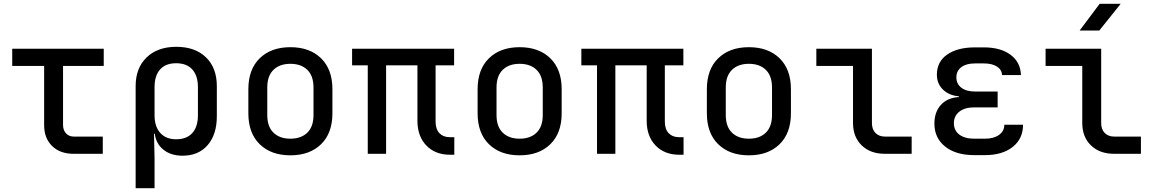

<svg xmlns="http://www.w3.org/2000/svg" viewBox="-20 -805 6040 1005"><path d="M365 0Q294 0 252.5 -41Q211 -82 211 -150V-460H44V-550H523V-460H310V-151Q310 -124 325.5 -107Q341 -90 367 -90H518V0Z M690 180V-354Q690 -449 747.5 -504.5Q805 -560 903 -560Q1001 -560 1058 -505Q1115 -450 1115 -354V-197Q1115 -101 1067 -45.5Q1019 10 936 10Q875 10 836 -21Q797 -52 790 -105H786L789 21V180ZM902 -76Q957 -76 986.5 -108.5Q1016 -141 1016 -202V-349Q1016 -409 986.5 -441.5Q957 -474 902 -474Q847 -474 818 -441.5Q789 -409 789 -349V-202Q789 -142 819 -109Q849 -76 902 -76Z M1500 8Q1399 8 1339.5 -50Q1280 -108 1280 -212V-338Q1280 -442 1339.5 -500Q1399 -558 1500 -558Q1601 -558 1660.5 -500Q1720 -442 1720 -338V-212Q1720 -108 1660.5 -50Q1601 8 1500 8ZM1500 -79Q1556 -79 1588.5 -110.5Q1621 -142 1621 -203V-347Q1621 -408 1588.5 -439.5Q1556 -471 1500 -471Q1444 -471 1411.5 -439.5Q1379 -408 1379 -347V-203Q1379 -142 1411.5 -110.5Q1444 -79 1500 -79Z M2336 5Q2258 5 2211.5 -43.5Q2165 -92 2165 -173V-463H2001V0H1905V-463H1823V-550H2357V-463H2260V-169Q2260 -129 2280 -108Q2300 -87 2334 -87H2358V5Z M2700 8Q2599 8 2539.5 -50Q2480 -108 2480 -212V-338Q2480 -442 2539.5 -500Q2599 -558 2700 -558Q2801 -558 2860.5 -500Q2920 -442 2920 -338V-212Q2920 -108 2860.5 -50Q2801 8 2700 8ZM2700 -79Q2756 -79 2788.5 -110.5Q2821 -142 2821 -203V-347Q2821 -408 2788.5 -439.5Q2756 -471 2700 -471Q2644 -471 2611.5 -439.5Q2579 -408 2579 -347V-203Q2579 -142 2611.5 -110.5Q2644 -79 2700 -79Z M3536 5Q3458 5 3411.5 -43.5Q3365 -92 3365 -173V-463H3201V0H3105V-463H3023V-550H3557V-463H3460V-169Q3460 -129 3480 -108Q3500 -87 3534 -87H3558V5Z M3900 8Q3799 8 3739.5 -50Q3680 -108 3680 -212V-338Q3680 -442 3739.5 -500Q3799 -558 3900 -558Q4001 -558 4060.5 -500Q4120 -442 4120 -338V-212Q4120 -108 4060.5 -50Q4001 8 3900 8ZM3900 -79Q3956 -79 3988.5 -110.5Q4021 -142 4021 -203V-347Q4021 -408 3988.5 -439.5Q3956 -471 3900 -471Q3844 -471 3811.5 -439.5Q3779 -408 3779 -347V-203Q3779 -142 3811.5 -110.5Q3844 -79 3900 -79Z M4611 0Q4536 0 4490.5 -44Q4445 -88 4445 -161V-460H4253V-550H4544V-161Q4544 -128 4562.5 -109Q4581 -90 4613 -90H4752V0Z M5135 7H5080Q4983 7 4927 -38Q4871 -83 4871 -158Q4871 -218 4904.5 -255.5Q4938 -293 4999 -297V-301Q4948 -305 4916 -336Q4884 -367 4884 -414Q4884 -482 4938 -519.5Q4992 -557 5083 -557H5130Q5218 -557 5270 -518Q5322 -479 5324 -412H5225Q5224 -440 5198.5 -456.5Q5173 -473 5130 -473H5083Q5038 -473 5012 -453.5Q4986 -434 4986 -400Q4986 -366 5012 -346Q5038 -326 5083 -326H5202V-243H5080Q5030 -243 5001.5 -220.5Q4973 -198 4973 -160Q4973 -122 5001.5 -100.5Q5030 -79 5080 -79H5135Q5182 -79 5209.5 -99Q5237 -119 5237 -152H5335Q5335 -79 5281 -36Q5227 7 5135 7Z M5811 0Q5736 0 5690.5 -44Q5645 -88 5645 -161V-460H5453V-550H5744V-161Q5744 -128 5762.5 -109Q5781 -90 5813 -90H5952V0ZM5631 -645 5736 -785H5846L5734 -645Z"/></svg>

Font: JetBrainsMono NFM Medium
Style: Regular
Weight: 500
Monospace: yes
Designer: Philipp Nurullin, Konstantin Bulenkov
Foundry: JetBrains
Version: Version 2.304; ttfautohint (v1.8.4.7-5d5b);Nerd Fonts 3.3.0